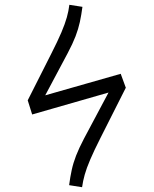

<svg xmlns="http://www.w3.org/2000/svg" viewBox="-20 -770 640 800"><path d="M322 10 268 1.5Q272.5 -32.5 278.8 -61.5Q285 -90.5 297 -121.5Q309 -152.5 329.5 -191.5L453 -423.5L504.5 -405L398.5 -195Q371.5 -141.5 356 -105.2Q340.5 -69 333 -42.2Q325.5 -15.5 322 10ZM114 -293 95.5 -352 483 -462.5 504 -405ZM138.5 -316.5 95.5 -352 193 -545Q220.5 -599 235.8 -635Q251 -671 258.5 -697.8Q266 -724.5 269 -750L323.5 -741.5Q319 -707.5 312.8 -678.5Q306.5 -649.5 294.8 -618.8Q283 -588 262 -548.5Z"/></svg>

Font: Fira Code Light Light
Style: Regular
Weight: 300
Monospace: yes
Version: Version 5.002